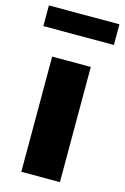

<svg xmlns="http://www.w3.org/2000/svg" viewBox="-131 -813 564 868"><g transform="rotate(15 151.0 -379.5)"><path d="M60.5 -539.1H241.2V0H60.5ZM-13.7 -758.8H316.4V-662.1H-13.7Z"/></g></svg>

Font: Min Sans Black
Style: Regular
Weight: 900
Designer: Jinseong-Kim, NotoSansCJK, Nunito
Foundry: Jinseong-Kim
Version: Version 1.000